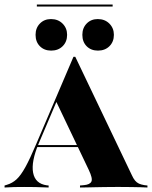

<svg xmlns="http://www.w3.org/2000/svg" viewBox="-30 -834 675 854"><path d="M141.9 -195.2Q108.1 -114.5 117.3 -65.7Q126.6 -16.9 178.2 -9.7L186.3 -8.9V0Q149.2 -1.6 126.6 -2Q104 -2.4 77.4 -2.4Q53.2 -2.4 33.5 -2Q13.7 -1.6 -9.7 0V-8.9L0.8 -12.1Q25 -19.4 43.5 -36.3Q62.1 -53.2 82.7 -90.3Q103.2 -127.4 131.5 -194.4L296.8 -581.5H304.8L556.5 -54.8Q562.9 -40.3 570.6 -31Q578.2 -21.8 587.9 -17.3Q597.6 -12.9 612.1 -10.5L625.8 -8.9V0Q614.5 -0.8 596 -1.2Q577.4 -1.6 554.8 -2Q532.3 -2.4 506.5 -2.4H492.7H483.1Q457.3 -2.4 434.3 -2Q411.3 -1.6 391.1 -1.2Q371 -0.8 354.4 -0.4Q337.9 0 325.8 0V-8.9L343.5 -10.5Q370.2 -12.9 376.6 -26.6Q383.1 -40.3 364.5 -79L216.9 -388.7L229.8 -401.6ZM129.8 -179.8 133.9 -188.7H368.5L372.6 -179.8ZM197.6 -608.9Q166.9 -608.9 147.6 -628.2Q128.2 -647.6 128.2 -679Q128.2 -709.7 147.6 -729.4Q166.9 -749.2 196.8 -749.2Q228.2 -749.2 248.4 -729Q268.5 -708.9 268.5 -679Q268.5 -648.4 248.8 -628.6Q229 -608.9 197.6 -608.9ZM405.6 -608.9Q375 -608.9 355.6 -628.2Q336.3 -647.6 336.3 -679Q336.3 -709.7 355.6 -729.4Q375 -749.2 404.8 -749.2Q436.3 -749.2 456.5 -729Q476.6 -708.9 476.6 -679Q476.6 -648.4 456.9 -628.6Q437.1 -608.9 405.6 -608.9ZM133.9 -804.8V-813.7H471V-804.8Z"/></svg>

Font: Playfair 144pt SemiCondensed Black
Style: Regular
Weight: 900
Width: 4
Designer: Claus Eggers Sørensen
Foundry: Claus Eggers Sørensen
Version: Version 2.203